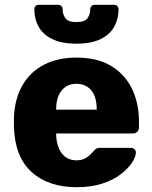

<svg xmlns="http://www.w3.org/2000/svg" viewBox="-20 -770 634 800"><path d="M299 10Q181 10 111 -54Q41 -118 38 -244Q38 -251 38 -262Q38 -273 38 -279Q41 -358 73.5 -414.5Q106 -471 163.5 -500.5Q221 -530 298 -530Q386 -530 443.5 -495Q501 -460 530 -400Q559 -340 559 -263V-239Q559 -228 552 -221Q545 -214 534 -214H214Q214 -213 214 -211Q214 -209 214 -207Q215 -178 224.5 -154Q234 -130 252.5 -116Q271 -102 298 -102Q318 -102 331.5 -108.5Q345 -115 354 -123.5Q363 -132 368 -138Q377 -149 382.5 -151.5Q388 -154 400 -154H524Q534 -154 540.5 -148Q547 -142 546 -132Q545 -115 529 -91Q513 -67 482.5 -43.5Q452 -20 406 -5Q360 10 299 10ZM214 -313H383V-315Q383 -348 373.5 -371.5Q364 -395 344.5 -408Q325 -421 298 -421Q272 -421 253 -408Q234 -395 224 -371.5Q214 -348 214 -315ZM299 -588Q236 -588 197 -607.5Q158 -627 140.5 -659.5Q123 -692 123 -731Q123 -739 127.5 -744.5Q132 -750 142 -750H222Q231 -750 236 -744.5Q241 -739 241 -731Q241 -710 252.5 -694Q264 -678 298 -678Q333 -678 344.5 -694Q356 -710 356 -731Q356 -739 361 -744.5Q366 -750 375 -750H455Q464 -750 469 -744.5Q474 -739 474 -731Q474 -692 456.5 -659.5Q439 -627 400 -607.5Q361 -588 299 -588Z"/></svg>

Font: DVN-Rubik
Style: Bold
Weight: 700
Designer: Hubert and Fischer
Foundry: Hubert & Fischer
Version: Version 2.102